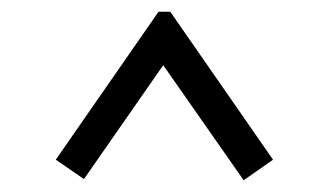

<svg xmlns="http://www.w3.org/2000/svg" viewBox="-20 -635 560 327"><path d="M270 -615 445 -363 395 -328 258 -524 123 -330 75 -363 250 -615Z"/></svg>

Font: Bigshot One
Style: Regular
Weight: 400
Designer: Gesine Todt
Foundry: Gesine Todt
Version: Version 1.001